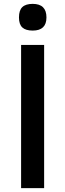

<svg xmlns="http://www.w3.org/2000/svg" viewBox="-20 -972 337 992"><path d="M89 -740H208V0H89ZM149 -814Q113 -814 95.5 -830Q78 -846 78 -882Q78 -919 95.5 -935.5Q113 -952 149 -952Q220 -952 220 -882Q220 -814 149 -814Z"/></svg>

Font: Encode Sans Wide
Style: Medium
Weight: 500
Designer: Pablo Impallari, Andres Torresi
Foundry: Pablo Impallari, Andres Torresi
Version: Version 1.000; ttfautohint (v1.00) -l 8 -r 50 -G 200 -x 14 -